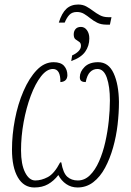

<svg xmlns="http://www.w3.org/2000/svg" viewBox="-20 -819 579 849"><path d="M240 -719Q253 -761 273.5 -780Q294 -799 326 -799Q346 -799 361.5 -790.5Q377 -782 391.5 -771Q406 -760 422 -751.5Q438 -743 459 -743H473L466 -710H451Q427 -710 410 -718.5Q393 -727 379.5 -738Q366 -749 352 -757.5Q338 -766 320 -766Q299 -766 287 -753.5Q275 -741 266 -719ZM299 -574Q317 -582 327.5 -593Q338 -604 338 -616Q338 -629 330 -634Q322 -639 314 -645Q306 -651 306 -667Q306 -681 314 -690.5Q322 -700 338 -700Q354 -700 364.5 -685.5Q375 -671 375 -649Q375 -616 356.5 -590Q338 -564 295 -549ZM132 10Q85 10 59 -34.5Q33 -79 33 -158Q33 -223 46 -291Q59 -359 84 -416.5Q109 -474 142.5 -509Q176 -544 217 -544Q249 -544 263.5 -527.5Q278 -511 278 -486Q277 -458 247 -456Q248 -514 214 -514Q187 -514 161.5 -481.5Q136 -449 116 -395.5Q96 -342 84.5 -279Q73 -216 73 -154Q73 -92 91 -56.5Q109 -21 136 -21Q163 -21 191.5 -36Q220 -51 246 -101H251Q259 -54 277.5 -37.5Q296 -21 324 -21Q354 -21 377.5 -44Q401 -67 418 -105.5Q435 -144 445.5 -190.5Q456 -237 461 -285Q466 -333 466 -375Q466 -436 452.5 -475Q439 -514 411 -514Q392 -514 378.5 -500.5Q365 -487 359 -456Q347 -456 340 -460.5Q333 -465 333 -478Q333 -502 354 -523Q375 -544 414 -544Q460 -544 482.5 -495Q505 -446 506 -368Q506 -320 500 -268Q494 -216 480 -166.5Q466 -117 444.5 -77Q423 -37 392.5 -13.5Q362 10 323 10Q295 10 273 -5Q251 -20 238 -45Q218 -19 192.5 -4.5Q167 10 132 10Z"/></svg>

Font: Noto Serif ExtraCondensed ExtraLight
Style: Italic
Weight: 200
Width: 2
Italic angle: -12°
Designer: Monotype Design Team
Foundry: Monotype Imaging Inc.
Version: Version 2.014; ttfautohint (v1.8.4.7-5d5b)